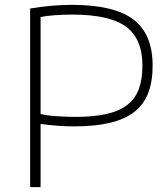

<svg xmlns="http://www.w3.org/2000/svg" viewBox="-20 -770 692 790"><path d="M104 -735Q194 -750 276 -750Q449 -750 528.5 -690Q608 -630 608 -500Q608 -434 589.5 -386.5Q571 -339 532 -309Q493 -279 432 -264.5Q371 -250 286 -250Q257 -250 224.5 -252Q192 -254 147 -260V0H104ZM288 -289Q363 -289 416 -300.5Q469 -312 502.5 -337.5Q536 -363 551 -403Q566 -443 566 -500Q566 -611 498 -660.5Q430 -710 277 -710Q243 -710 207 -707.5Q171 -705 147 -700V-301Q154 -299 170 -296.5Q186 -294 206 -292.5Q226 -291 247.5 -290Q269 -289 288 -289Z"/></svg>

Font: Encode Sans Wide
Style: Thin
Weight: 100
Designer: Pablo Impallari, Andres Torresi
Foundry: Pablo Impallari, Andres Torresi
Version: Version 1.000; ttfautohint (v1.00) -l 8 -r 50 -G 200 -x 14 -